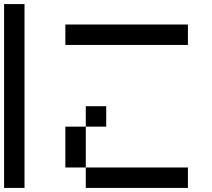

<svg xmlns="http://www.w3.org/2000/svg" viewBox="-20 -920 1040 940"><path d="M0 0V-900H100V0ZM900 -100V0H400V-100ZM900 -700H300V-800H900ZM300 -100V-300H400V-100ZM400 -300V-400H500V-300Z"/></svg>

Font: Galmuri9 Regular
Style: Regular
Weight: 400
Designer: Lee Minseo (quiple)
Version: Version 2.399;hotconv 1.1.1;makeotfexe 2.6.0 DEVELOPMENT